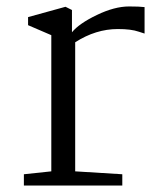

<svg xmlns="http://www.w3.org/2000/svg" viewBox="-20 -575 489 595"><path d="M139 -44V-466L67 -497V-522L183 -554L203 -544V-475Q225 -502 280 -528.5Q335 -555 380 -555Q412 -555 428 -553V-471Q424 -472 411 -476.5Q398 -481 382 -483Q366 -485 345 -485Q277 -485 213 -444V-44L359 -35V0H54V-35Z"/></svg>

Font: Martel Light
Style: Regular
Weight: 300
Designer: Dan Reynolds
Foundry: Dan Reynolds
Version: Version 1.001; ttfautohint (v1.1) -l 5 -r 5 -G 72 -x 0 -D la